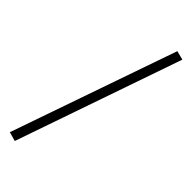

<svg xmlns="http://www.w3.org/2000/svg" viewBox="-222 -659 687 687"><g transform="rotate(45 121.5 -315.5)"><path d="M-4.9 -5.9 213.9 -634.8 248 -626 29.8 3.9Z"/></g></svg>

Font: Unna Light
Style: Regular
Weight: 300
Designer: Jorge de Buen Unna
Foundry: Omnibus-Type
Version: Version 2.007;PS 002.007;hotconv 1.0.88;makeotf.lib2.5.64775